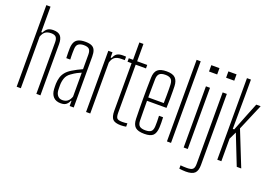

<svg xmlns="http://www.w3.org/2000/svg" viewBox="-129 -1184 2527 1769"><g transform="rotate(20 1135.0 -299.0)"><path d="M62 0V-800H103V-550H114Q128.5 -579.5 148.5 -592.8Q168.5 -606 203 -606Q252 -606 273.5 -580.8Q295 -555.5 295 -503V0H255V-505Q255 -541 240.8 -556.5Q226.5 -572 194 -572Q156.5 -572 135.5 -555.8Q114.5 -539.5 103 -505V0Z M494.5 5Q447.5 5 422 -21.8Q396.5 -48.5 393.5 -97Q393 -112 392.5 -123.8Q392 -135.5 392.5 -151Q394 -184 402.2 -212Q410.5 -240 430 -264.5Q449.5 -289 485.5 -311Q506 -324 533 -337.8Q560 -351.5 581.5 -361V-504Q581.5 -540 566.8 -556Q552 -572 513.5 -572Q482 -572 462 -558.5Q442 -545 440.5 -509Q439.5 -489 439.2 -469.8Q439 -450.5 439.5 -433.8Q440 -417 440.5 -404H401.5Q400 -433.5 400 -457.2Q400 -481 400.5 -502Q402 -537.5 413.5 -560.5Q425 -583.5 450 -594.8Q475 -606 516.5 -606Q556.5 -606 579.5 -595Q602.5 -584 612 -560.2Q621.5 -536.5 621.5 -499V0H581.5V-50H576.5Q567 -26 548.8 -10.5Q530.5 5 494.5 5ZM498.5 -28Q530 -28 550.2 -44Q570.5 -60 581.5 -92V-327Q561.5 -319 540.5 -308Q519.5 -297 488.5 -275Q455.5 -252 444 -218.8Q432.5 -185.5 432.5 -150Q432.5 -136 432.8 -122.5Q433 -109 433.5 -99Q436 -67 453 -47.5Q470 -28 498.5 -28Z M742.5 0V-600H783.5V-549H794.5Q806 -580 826.2 -593Q846.5 -606 882.5 -606Q889.5 -606 898.8 -605.8Q908 -605.5 914.5 -605V-571H882.5Q840.5 -571 817.8 -555.2Q795 -539.5 783.5 -500V0Z M1085 6Q1026.5 6 1004.8 -17.2Q983 -40.5 983 -99V-566H943V-600H985V-770H1025V-600H1124V-566H1023V-95Q1023 -56 1034.5 -42Q1046 -28 1087 -28Q1103 -28 1112.8 -29Q1122.5 -30 1136 -32V1Q1124 3 1111.2 4.5Q1098.5 6 1085 6Z M1314 6Q1252 6 1225.2 -18.2Q1198.5 -42.5 1197 -98Q1196 -141 1195.2 -190Q1194.5 -239 1194.5 -291.2Q1194.5 -343.5 1195 -396.8Q1195.5 -450 1197 -501Q1198.5 -557.5 1226 -581.8Q1253.5 -606 1314 -606Q1374 -606 1399.5 -580.2Q1425 -554.5 1427 -502Q1427.5 -491 1428 -456.2Q1428.5 -421.5 1428.2 -376.2Q1428 -331 1426 -289H1235Q1235 -241 1235.8 -192Q1236.5 -143 1237 -95Q1238 -57 1256 -42.5Q1274 -28 1312 -28Q1351 -28 1368.2 -42.5Q1385.5 -57 1387 -95Q1388 -110 1387.8 -139.8Q1387.5 -169.5 1386 -197H1426Q1427.5 -174 1427.8 -144Q1428 -114 1427 -98Q1424 -42.5 1399.8 -18.2Q1375.5 6 1314 6ZM1235 -322H1387Q1388 -357.5 1388.2 -394.8Q1388.5 -432 1388.2 -461.8Q1388 -491.5 1387 -504Q1385 -542.5 1366.8 -557.2Q1348.5 -572 1314 -572Q1272 -572 1255 -555Q1238 -538 1237 -504Q1236.5 -461.5 1235.8 -415.8Q1235 -370 1235 -322Z M1535.5 0V-800H1575.5V0Z M1679.5 -738V-800H1759.5V-738ZM1699.5 0V-600H1739.5V0Z M1847 -738V-800H1927V-738ZM1793.5 202Q1781.5 202 1761.5 200.5Q1741.5 199 1728.5 197V164Q1740.5 165.5 1756 166.2Q1771.5 167 1791.5 167Q1833 167 1848.2 153.2Q1863.5 139.5 1863.5 102V-600H1904.5V98Q1904.5 153.5 1879.5 177.8Q1854.5 202 1793.5 202Z M2029 0V-800H2068V-643L2066 -316H2080L2144 -478L2193 -600H2236L2127 -343L2264 0H2220L2104 -294L2069 -221V0Z"/></g></svg>

Font: Big Shoulders Text Thin Thin
Style: Regular
Weight: 250
Version: Version 2.002